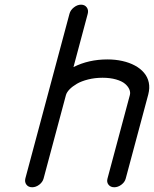

<svg xmlns="http://www.w3.org/2000/svg" viewBox="-20 -789 649 809"><path d="M509.8 -36.9Q505.9 -21.7 491.6 -10.9Q477.3 0 461.4 0Q445.8 0 437.3 -10.7Q428.7 -21.5 432.9 -36.6L527.1 -388.2Q530.3 -399.9 525 -412.4Q519.8 -424.8 506.8 -435.9Q493.9 -447 469.1 -454.2Q444.3 -461.4 412.1 -461.4Q379.9 -461.4 351.3 -454.2Q322.8 -447 303.8 -435.9Q284.9 -424.8 272.9 -412.4Q261 -399.9 257.8 -388.2L163.6 -36.6Q159.4 -21.5 145.3 -10.7Q131.1 0 115.5 0Q99.6 0 91.3 -11Q83 -22 86.9 -37.4L272.7 -730.7Q276.9 -746.6 291.4 -757.9Q305.9 -769.3 321.5 -769.3Q337.2 -769.3 345.5 -757.9Q353.8 -746.6 349.6 -730.7L289.6 -506.3Q353.3 -538.6 432.9 -538.6Q466.1 -538.6 495.6 -532Q525.1 -525.4 548.3 -512.9Q571.5 -500.5 586.8 -482.4Q602.1 -464.4 606.9 -441.4Q611.8 -418.5 604.7 -390.9Z"/></svg>

Font: Tecnico
Style: GruesoInclinado
Weight: 700
Italic angle: -15°
Version: Version 1.3